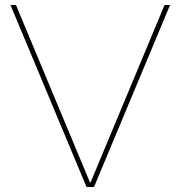

<svg xmlns="http://www.w3.org/2000/svg" viewBox="-20 -750 724 770"><path d="M327 0 22 -730H44L341 -18H343L640 -730H662L357 0Z"/></svg>

Font: M PLUS 1 Thin Thin
Style: Regular
Weight: 250
Version: Version 1.001